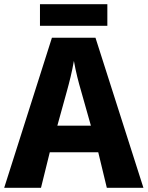

<svg xmlns="http://www.w3.org/2000/svg" viewBox="-20 -897 705 917"><path d="M665 0 436 -716.8H228L0 0H175.8L217.8 -169.9H449.2L490.2 0ZM253.9 -296.9 299.8 -462.9C311 -503.4 323.7 -552.7 333 -606C342.3 -552.7 355 -504.4 367.2 -462.9L414.1 -296.9ZM170.9 -877V-773.9H492.7V-877Z"/></svg>

Font: Avrile Sans
Style: Bold
Weight: 700
Designer: Monotype Design Team, Google (font), Stefan Peev (BGR Cyrillic), Cristiano Sobral (main changes)
Foundry: The Avrile Sans Project Authors
Version: Version 3.110